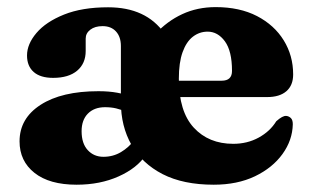

<svg xmlns="http://www.w3.org/2000/svg" viewBox="-20 -507 876 540"><path d="M334 -192.5Q320.5 -199 306.5 -202.2Q292.5 -205.5 275.5 -205.5Q245 -205.5 227.2 -187.5Q209.5 -169.5 209.5 -138Q209.5 -103.5 226.8 -84.8Q244 -66 271 -66Q298 -66 320.2 -79.2Q342.5 -92.5 357.5 -113L390.5 -71.5Q365.5 -34 313.5 -10.8Q261.5 12.5 195.5 12.5Q119 12.5 77 -20.8Q35 -54 35 -109.5Q35 -174 94.2 -212.2Q153.5 -250.5 257 -250.5Q286.5 -250.5 309.8 -246.2Q333 -242 349 -234.5ZM804.5 -297.5Q804.5 -267 785.5 -250.5Q766.5 -234 731.5 -234H448.5V-280H603.5Q632.5 -280 632.5 -307.5Q632.5 -363.5 612.5 -390.8Q592.5 -418 564 -418Q541 -418 522.5 -403.8Q504 -389.5 493.5 -360.2Q483 -331 483 -285.5Q483 -193.5 525 -148Q567 -102.5 636 -102.5Q675.5 -102.5 707.5 -120Q739.5 -137.5 757 -166Q775 -182 785 -181Q792 -180.5 797.8 -175.2Q803.5 -170 803.5 -157.5Q802.5 -112.5 774.5 -73.8Q746.5 -35 697 -11.2Q647.5 12.5 581 12.5Q495.5 12.5 437.5 -17.2Q379.5 -47 349.8 -99.5Q320 -152 320 -219.5V-377.5Q320 -403.5 306.2 -418.5Q292.5 -433.5 268.5 -433.5Q247 -433.5 234 -423.5Q221 -413.5 221 -398.5V-363.5Q221 -328.5 197 -308.2Q173 -288 129.5 -288Q93.5 -288 74.8 -304.5Q56 -321 56 -351Q56 -383 82.5 -414.2Q109 -445.5 160 -466Q211 -486.5 284 -486.5Q337.5 -486.5 377 -468.2Q416.5 -450 443 -412.5L416.5 -411Q450 -447.5 492.5 -467.2Q535 -487 586.5 -487Q654 -487 702.8 -461.8Q751.5 -436.5 778 -393.5Q804.5 -350.5 804.5 -297.5Z"/></svg>

Font: Fraunces 28pt Soft Wonky
Style: Bold
Weight: 700
Version: Version 1.000;[b76b70a41]